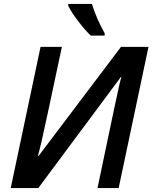

<svg xmlns="http://www.w3.org/2000/svg" viewBox="-20 -951 771 971"><path d="M185.1 -713.9H293Q203.6 -292.5 190.9 -238.8Q178.2 -185.1 171.9 -163.1H175.8L591.8 -713.9H731L580.1 0H473.1Q527.8 -259.8 557.9 -403.8Q587.9 -547.9 594.2 -561H590.8L173.8 0H34.2ZM509.3 -771H439Q407.2 -801.8 374.5 -845Q341.8 -888.2 325.2 -920.9V-931.2H444.8Q467.8 -856 509.3 -783.2Z"/></svg>

Font: Open Sans Semibold
Style: Italic
Weight: 600
Italic angle: -12°
Foundry: Ascender Corporation
Version: Version 1.10